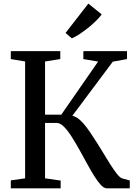

<svg xmlns="http://www.w3.org/2000/svg" viewBox="-20 -1020 736 1040"><path d="M38.5 0V-43L116 -54V-687L38.5 -700V-743H306.5V-700L224 -687V-399H312L511.5 -686.5L431.5 -700V-743H668V-700L591 -686L372 -393Q392.5 -388 411.5 -371.5Q430.5 -355 449 -330.2Q467.5 -305.5 486.5 -275.5Q510.5 -239.5 533 -201.8Q555.5 -164 576 -131.8Q596.5 -99.5 613.5 -78Q630.5 -56.5 643.5 -53L683 -42.5V0H558Q543.5 0 526.5 -18Q509.5 -36 490.8 -66Q472 -96 452.2 -132.5Q432.5 -169 412 -205.5Q391 -243.5 369.5 -277.5Q348 -311.5 327.2 -332.8Q306.5 -354 287.5 -354H224V-54L308.5 -42V0ZM369 -812.5 335 -841.5 458.5 -1000.5 531 -942Q518 -924.5 498.5 -905.5Q479 -886.5 456.5 -868.5Q434 -850.5 411.5 -835.8Q389 -821 370 -812.5Z"/></svg>

Font: Merriweather 48pt
Style: Regular
Weight: 400
Version: Version 2.100